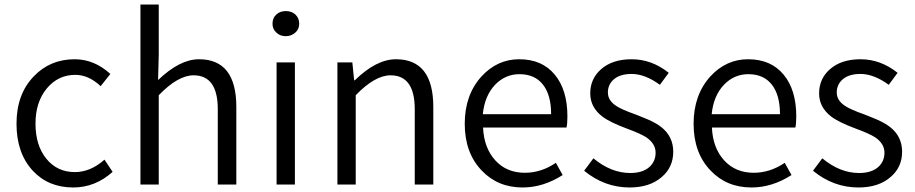

<svg xmlns="http://www.w3.org/2000/svg" viewBox="-20 -816 4046 849"><path d="M125 -61Q53 -139 53 -269Q53 -400 130 -479Q202 -554 310 -554Q397 -554 468 -489L425 -435Q372 -485 313 -485Q237 -485 187 -425Q137 -365 137 -269Q137 -173 185 -114Q233 -55 311 -55Q380 -55 442 -110L478 -56Q401 13 304 13Q194 13 125 -61Z M601 -796H682V-575L679 -462Q775 -554 860 -554Q1025 -554 1025 -343V0H943V-333Q943 -483 836 -483Q767 -483 682 -395V0H601Z M1203 -540H1284V0H1203ZM1202 -672Q1185 -687 1185 -711Q1185 -737 1202 -752Q1218 -767 1244 -767Q1269 -767 1286 -752Q1303 -736 1303 -711Q1303 -687 1286 -672Q1268 -656 1244 -656Q1218 -656 1202 -672Z M1472 -540H1538L1546 -461H1549Q1644 -554 1731 -554Q1896 -554 1896 -343V0H1814V-333Q1814 -483 1707 -483Q1638 -483 1553 -395V0H1472Z M2110 -62Q2035 -140 2035 -269Q2035 -396 2109 -478Q2179 -554 2276 -554Q2377 -554 2433 -486Q2489 -419 2489 -301Q2489 -269 2485 -252H2116Q2120 -162 2170 -107Q2220 -52 2301 -52Q2373 -52 2438 -96L2468 -42Q2382 13 2291 13Q2181 13 2110 -62ZM2417 -311Q2417 -397 2380 -443Q2344 -488 2277 -488Q2215 -488 2170 -442Q2123 -393 2115 -311Z M2563 -61 2604 -116Q2682 -51 2767 -51Q2821 -51 2851 -77Q2879 -102 2879 -141Q2879 -180 2839 -208Q2813 -225 2753 -247Q2677 -275 2643 -301Q2590 -342 2590 -403Q2590 -468 2638 -510Q2688 -554 2773 -554Q2862 -554 2937 -494L2898 -441Q2832 -489 2773 -489Q2722 -489 2694 -465Q2668 -442 2668 -407Q2668 -371 2706 -347Q2728 -332 2790 -310L2820 -298L2849 -286Q2882 -271 2903 -255Q2957 -213 2957 -145Q2957 -77 2907 -34Q2854 13 2764 13Q2653 13 2563 -61Z M3122 -62Q3047 -140 3047 -269Q3047 -396 3121 -478Q3191 -554 3288 -554Q3389 -554 3445 -486Q3501 -419 3501 -301Q3501 -269 3497 -252H3128Q3132 -162 3182 -107Q3232 -52 3313 -52Q3385 -52 3450 -96L3480 -42Q3394 13 3303 13Q3193 13 3122 -62ZM3429 -311Q3429 -397 3392 -443Q3356 -488 3289 -488Q3227 -488 3182 -442Q3135 -393 3127 -311Z M3575 -61 3616 -116Q3694 -51 3779 -51Q3833 -51 3863 -77Q3891 -102 3891 -141Q3891 -180 3851 -208Q3825 -225 3765 -247Q3689 -275 3655 -301Q3602 -342 3602 -403Q3602 -468 3650 -510Q3700 -554 3785 -554Q3874 -554 3949 -494L3910 -441Q3844 -489 3785 -489Q3734 -489 3706 -465Q3680 -442 3680 -407Q3680 -371 3718 -347Q3740 -332 3802 -310L3832 -298L3861 -286Q3894 -271 3915 -255Q3969 -213 3969 -145Q3969 -77 3919 -34Q3866 13 3776 13Q3665 13 3575 -61Z"/></svg>

Font: Noto Sans CJK KR DemiLight
Style: Regular
Weight: 350
Designer: Ryoko NISHIZUKA à€õÀ (kana & ideographs); Paul D. Hunt (Latin, Greek & Cyrillic); Wenlong ZHANG NG  (bopomofo); Sandoll 
Foundry: Adobe Systems Incorporated
Version: Version 1.004 April 21, 2017